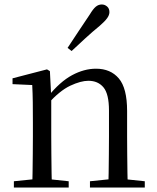

<svg xmlns="http://www.w3.org/2000/svg" viewBox="-20 -838 701 858"><path d="M42 0V-28L150 -39H183L287 -28V0ZM124 0Q125 -24 125.5 -65Q126 -106 126.5 -150.5Q127 -195 127 -229V-289Q127 -341 126.5 -381Q126 -421 124 -458L36 -462V-488L190 -528L203 -520L209 -403V-402V-229Q209 -195 209.5 -150.5Q210 -106 210.5 -65Q211 -24 212 0ZM382 0V-28L489 -39H522L627 -28V0ZM464 0Q465 -24 465.5 -64.5Q466 -105 466.5 -149.5Q467 -194 467 -229V-344Q467 -418 442.5 -447.5Q418 -477 375 -477Q341 -477 294 -455Q247 -433 192 -372L184 -406H194Q248 -473 302 -502Q356 -531 409 -531Q474 -531 511 -487.5Q548 -444 548 -342V-229Q548 -194 548.5 -149.5Q549 -105 549.5 -64.5Q550 -24 551 0ZM282 -624Q306 -661 330.5 -697.5Q355 -734 381 -773Q396 -798 408 -808Q420 -818 435 -818Q448 -818 458.5 -809Q469 -800 469 -784Q469 -771 459 -757Q449 -743 426 -723Q393 -696 362 -667.5Q331 -639 300 -610Z"/></svg>

Font: Noto Serif SC
Style: Regular
Weight: 400
Designer: Ryoko NISHIZUKA 西塚涼子 (kana & ideographs); Frank Grießhammer (Latin, Greek & Cyrillic); Wenlong ZHANG 张文龙 (bopomofo); San
Foundry: Adobe
Version: Version 2.002-H1;hotconv 1.1.0;makeotfexe 2.6.0